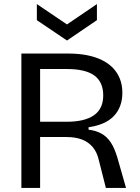

<svg xmlns="http://www.w3.org/2000/svg" viewBox="-20 -923 689 943"><path d="M85 0V-660H315Q365 -660 406.5 -652Q448 -644 480.5 -628Q513 -612 535 -589Q557 -566 569 -535.5Q581 -505 581 -467Q581 -433 570.5 -404Q560 -375 539 -353Q518 -331 487 -317.5Q456 -304 415 -298V-286Q451 -282 478 -267Q505 -252 524 -223.5Q543 -195 557 -147L599 0H500L466 -134Q457 -175 435.5 -200.5Q414 -226 382 -238Q350 -250 307 -250H177V0ZM177 -325H307Q396 -325 441.5 -357Q487 -389 487 -454Q487 -520 443.5 -552Q400 -584 309 -584H177ZM161 -903 309 -803 456 -903V-824L309 -724L161 -824Z"/></svg>

Font: Bricolage Grotesque 16pt
Style: Regular
Weight: 400
Version: Version 1.001;gftools[0.9.33.dev8+g029e19f]